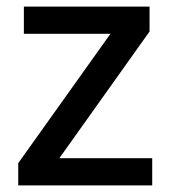

<svg xmlns="http://www.w3.org/2000/svg" viewBox="-20 -652 515 579"><path d="M439 -93H35V-160L313 -550H52V-632H431V-557L159 -175H439Z"/></svg>

Font: Noto Sans Kannada UI Medium
Style: Regular
Weight: 500
Designer: Jelle Bosma - Monotype Design Team
Foundry: Monotype Imaging Inc.
Version: Version 2.005; ttfautohint (v1.8.4.7-5d5b)